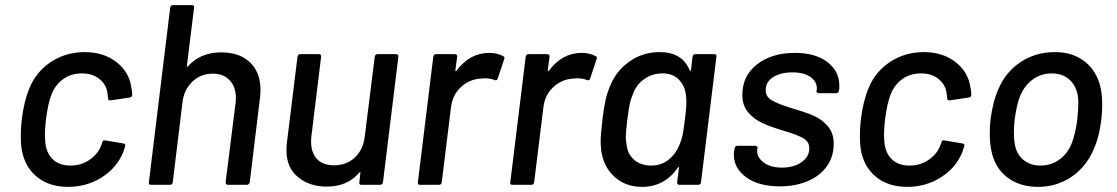

<svg xmlns="http://www.w3.org/2000/svg" viewBox="-20 -720 4353 748"><path d="M65 -135Q61 -158 61 -190Q61 -224 65 -256Q74 -328 95 -377Q121 -441 179 -479Q237 -517 310 -517Q383 -517 432.5 -479Q482 -441 491 -383Q495 -366 495 -350Q494 -341 485 -340L411 -329H409Q401 -329 401 -338L399 -354Q396 -388 369 -411Q342 -434 299 -434Q256 -434 225 -411Q194 -388 180 -350Q168 -321 159 -255Q155 -222 155 -193Q155 -179 157 -161Q162 -121 187 -98Q212 -75 255 -75Q297 -75 330.5 -98.5Q364 -122 376 -158L378 -163Q378 -166 379 -167Q380 -171 383 -172.5Q386 -174 390 -173L461 -161Q469 -159 468 -153Q468 -150 467 -149Q466 -144 460 -127Q435 -66 376.5 -29Q318 8 245 8Q172 8 124.5 -30.5Q77 -69 65 -135Z M995 -369Q995 -360 993 -340L953 -10Q952 -6 949 -3Q946 0 942 0H868Q859 0 859 -10L898 -321Q899 -327 899 -339Q899 -381 875 -407Q851 -433 809 -433Q762 -433 729.5 -402Q697 -371 691 -322L653 -10Q651 0 642 0H568Q558 0 560 -10L643 -690Q645 -700 654 -700H728Q738 -700 736 -690L708 -463Q708 -461 709.5 -460Q711 -459 712 -461Q760 -516 842 -516Q914 -516 954.5 -476.5Q995 -437 995 -369Z M1451 -509H1523Q1528 -509 1530.5 -506Q1533 -503 1532 -499L1472 -10Q1470 0 1461 0H1388Q1378 0 1380 -10L1384 -47Q1385 -49 1383.5 -49.5Q1382 -50 1380 -48Q1334 7 1253 7Q1186 7 1141 -30Q1096 -67 1096 -134Q1096 -150 1097 -158L1139 -499Q1141 -509 1150 -509H1223Q1227 -509 1229.5 -506Q1232 -503 1231 -499L1193 -188Q1192 -181 1192 -168Q1192 -125 1215 -100.5Q1238 -76 1281 -76Q1330 -76 1362.5 -106.5Q1395 -137 1401 -188L1440 -499Q1440 -503 1443 -506Q1446 -509 1451 -509Z M1941 -501Q1948 -498 1944 -489L1919 -414Q1916 -405 1907 -408Q1891 -415 1869 -415L1855 -414Q1810 -412 1776.5 -381.5Q1743 -351 1737 -302L1701 -10Q1699 0 1690 0H1616Q1606 0 1608 -10L1668 -499Q1670 -509 1679 -509H1752Q1757 -509 1759.5 -506Q1762 -503 1761 -499L1754 -446Q1754 -443 1755.5 -442.5Q1757 -442 1758 -444Q1810 -514 1886 -514Q1917 -514 1941 -501Z M2301 -501Q2308 -498 2304 -489L2279 -414Q2276 -405 2267 -408Q2251 -415 2229 -415L2215 -414Q2170 -412 2136.5 -381.5Q2103 -351 2097 -302L2061 -10Q2059 0 2050 0H1976Q1966 0 1968 -10L2028 -499Q2030 -509 2039 -509H2112Q2117 -509 2119.5 -506Q2122 -503 2121 -499L2114 -446Q2114 -443 2115.5 -442.5Q2117 -442 2118 -444Q2170 -514 2246 -514Q2277 -514 2301 -501Z M2689 -509H2763Q2773 -509 2771 -499L2711 -10Q2711 -6 2708 -3Q2705 0 2700 0H2627Q2618 0 2618 -10L2625 -66Q2626 -69 2624 -69.5Q2622 -70 2621 -67Q2569 8 2481 8Q2417 8 2374 -31Q2331 -70 2322 -135Q2320 -157 2320 -168Q2320 -196 2327 -254Q2332 -297 2338.5 -327Q2345 -357 2356 -383Q2379 -442 2431 -479.5Q2483 -517 2550 -517Q2638 -517 2667 -446Q2668 -443 2669.5 -443.5Q2671 -444 2672 -447L2678 -499Q2680 -509 2689 -509ZM2648 -253Q2654 -295 2654 -324Q2654 -334 2652 -352Q2647 -388 2623.5 -411Q2600 -434 2561 -434Q2520 -434 2488.5 -411Q2457 -388 2445 -351Q2438 -336 2434 -318Q2430 -300 2424 -255Q2418 -203 2418 -186Q2418 -172 2421 -158Q2424 -121 2450 -98Q2476 -75 2517 -75Q2557 -75 2585.5 -98.5Q2614 -122 2628 -158Q2635 -174 2639 -192.5Q2643 -211 2648 -253Z M2839 -118Q2839 -127 2840 -131L2842 -142Q2842 -146 2845 -149Q2848 -152 2853 -152H2922Q2927 -152 2929.5 -149Q2932 -146 2931 -142L2930 -137Q2927 -109 2954 -88Q2981 -67 3026 -67Q3073 -67 3103 -88.5Q3133 -110 3133 -142Q3133 -168 3109.5 -181.5Q3086 -195 3035 -210Q2984 -225 2951 -240Q2918 -255 2895 -282Q2872 -309 2872 -350Q2872 -425 2929.5 -469.5Q2987 -514 3077 -514Q3156 -514 3203 -478.5Q3250 -443 3250 -386Q3250 -375 3249 -370L3248 -367Q3248 -363 3245 -360Q3242 -357 3238 -357H3170Q3165 -357 3162.5 -360Q3160 -363 3161 -367L3162 -370Q3165 -399 3139.5 -418.5Q3114 -438 3067 -438Q3021 -438 2992 -419.5Q2963 -401 2963 -369Q2963 -343 2987 -329Q3011 -315 3063 -299Q3115 -284 3148 -270Q3181 -256 3204.5 -229Q3228 -202 3228 -160Q3228 -110 3201.5 -72.5Q3175 -35 3127 -14.5Q3079 6 3018 6Q2936 6 2887.5 -29Q2839 -64 2839 -118Z M3334 -135Q3330 -158 3330 -190Q3330 -224 3334 -256Q3343 -328 3364 -377Q3390 -441 3448 -479Q3506 -517 3579 -517Q3652 -517 3701.5 -479Q3751 -441 3760 -383Q3764 -366 3764 -350Q3763 -341 3754 -340L3680 -329H3678Q3670 -329 3670 -338L3668 -354Q3665 -388 3638 -411Q3611 -434 3568 -434Q3525 -434 3494 -411Q3463 -388 3449 -350Q3437 -321 3428 -255Q3424 -222 3424 -193Q3424 -179 3426 -161Q3431 -121 3456 -98Q3481 -75 3524 -75Q3566 -75 3599.5 -98.5Q3633 -122 3645 -158L3647 -163Q3647 -166 3648 -167Q3649 -171 3652 -172.5Q3655 -174 3659 -173L3730 -161Q3738 -159 3737 -153Q3737 -150 3736 -149Q3735 -144 3729 -127Q3704 -66 3645.5 -29Q3587 8 3514 8Q3441 8 3393.5 -30.5Q3346 -69 3334 -135Z M3842 -134Q3836 -163 3836 -201Q3836 -229 3839 -256Q3849 -329 3871 -376Q3900 -442 3958 -479.5Q4016 -517 4090 -517Q4160 -517 4207 -479.5Q4254 -442 4268 -377Q4274 -349 4274 -313Q4274 -286 4271 -257Q4263 -187 4239 -134Q4209 -67 4152 -29.5Q4095 8 4024 8Q3952 8 3903.5 -29.5Q3855 -67 3842 -134ZM4155 -161Q4171 -204 4177 -255Q4181 -299 4181 -317Q4181 -330 4179 -348Q4171 -389 4144.5 -411.5Q4118 -434 4077 -434Q4037 -434 4005 -411.5Q3973 -389 3955 -348Q3941 -314 3933 -255Q3930 -228 3930 -203Q3930 -179 3933 -161Q3939 -121 3966 -98Q3993 -75 4034 -75Q4074 -75 4106 -97.5Q4138 -120 4155 -161Z"/></svg>

Font: Barlow Medium
Style: Italic
Weight: 500
Italic angle: -7°
Designer: Jeremy Tribby
Foundry: Tribby Type
Version: Version 1.408